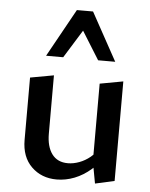

<svg xmlns="http://www.w3.org/2000/svg" viewBox="-52 -752 631 805"><g transform="rotate(5 263.5 -350.0)"><path d="M216 6Q152 6 110 -35Q68 -76 68 -148V-410L167 -428V-183Q167 -128 190 -97Q213 -66 257 -66Q280 -66 304.5 -75Q329 -84 350.5 -101.5Q372 -119 386 -146L418 -122Q393 -80 360.5 -51.5Q328 -23 291 -8.5Q254 6 216 6ZM378 9 361 -83V-410L459 -428V-9ZM346 -507 257 -650 239 -709H307L418 -507ZM127 -507 239 -709H307L289 -652L199 -507Z"/></g></svg>

Font: Ysabeau SemiBold
Style: Regular
Weight: 600
Designer: Christian Thalmann (Catharsis Fonts)
Version: Version 2.000;gftools[0.9.27.dev2+g8671c4b]